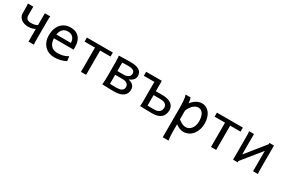

<svg xmlns="http://www.w3.org/2000/svg" viewBox="84 -1597 4278 2925"><g transform="rotate(30 2223.0 -134.5)"><path d="M427.2 -498Q423.3 -477.5 422.9 -439.7Q422.4 -401.9 422.4 -351.6V-146.5Q422.4 -96.2 422.9 -58.3Q423.3 -20.5 427.2 0H332V-222.2Q320.8 -216.3 308.8 -211.2Q296.9 -206.1 282.2 -201.9Q267.6 -197.8 249.3 -195.3Q231 -192.9 207.5 -192.9Q176.3 -192.9 146 -201.7Q115.7 -210.4 92 -227.8Q68.4 -245.1 53.7 -271.2Q39.1 -297.4 39.1 -332V-382.3Q39.1 -407.7 38.6 -429.9Q38.1 -452.1 37.1 -470Q36.1 -487.8 34.2 -498H129.4V-346.7Q129.4 -305.2 152.6 -284.4Q175.8 -263.7 219.7 -263.7Q262.2 -263.7 288.6 -271.5Q314.9 -279.3 332 -290.5V-498Z M642.1 -236.8Q643.6 -193.8 655.5 -162.1Q667.5 -130.4 688.2 -109.6Q709 -88.9 737.1 -78.6Q765.1 -68.4 798.3 -68.4Q845.7 -68.4 891.1 -79.1Q936.5 -89.8 981.4 -117.2L991.2 -36.6Q965.3 -23.4 940.4 -14.2Q915.5 -4.9 890.6 1Q865.7 6.8 840.1 9.5Q814.5 12.2 786.1 12.2Q739.3 12.2 696.8 -4.2Q654.3 -20.5 622.1 -52.5Q589.8 -84.5 570.8 -131.8Q551.8 -179.2 551.8 -241.7Q551.8 -302.2 568.1 -351.3Q584.5 -400.4 614.7 -435.3Q645 -470.2 688.5 -489Q731.9 -507.8 786.1 -507.8Q826.2 -507.8 856.9 -498.3Q887.7 -488.8 910.2 -471.9Q932.6 -455.1 947.8 -432.6Q962.9 -410.2 971.9 -384.3Q981 -358.4 984.9 -330.3Q988.8 -302.2 988.8 -274.9V-255.9Q988.8 -243.7 988.3 -236.8ZM900.9 -305.2Q900.9 -336.4 891.8 -360.6Q882.8 -384.8 866.5 -401.4Q850.1 -418 827.6 -426.3Q805.2 -434.6 778.8 -434.6Q725.1 -434.6 690.9 -403.1Q656.7 -371.6 646 -305.2Z M1528.3 -427.2H1345.2V0H1254.9V-427.2H1071.8V-498H1528.3Z M1728.5 -63.5Q1733.4 -63.5 1745.8 -63Q1758.3 -62.5 1773.9 -62Q1789.6 -61.5 1806.9 -61.3Q1824.2 -61 1838.4 -61Q1865.7 -61 1889.2 -64.9Q1912.6 -68.8 1929.4 -78.1Q1946.3 -87.4 1955.8 -103Q1965.3 -118.7 1965.3 -141.6Q1965.3 -181.2 1936 -201.7Q1906.7 -222.2 1850.6 -222.2H1728.5ZM2053.2 -146.5Q2053.2 -113.8 2041.5 -85.7Q2029.8 -57.6 2004.2 -36.9Q1978.5 -16.1 1937.5 -4.4Q1896.5 7.3 1838.4 7.3Q1812.5 7.3 1781.5 6.6Q1750.5 5.9 1721.2 4.9Q1691.9 3.9 1667.7 2.7Q1643.6 1.5 1630.9 0Q1632.8 -10.3 1634 -26.4Q1635.3 -42.5 1636.2 -63Q1637.2 -83.5 1637.7 -107.2Q1638.2 -130.9 1638.2 -156.2V-341.8Q1638.2 -366.7 1637.7 -391.4Q1637.2 -416 1636.2 -437.3Q1635.3 -458.5 1634 -475.6Q1632.8 -492.7 1630.9 -502.9Q1642.1 -503.4 1667.7 -504.4Q1693.4 -505.4 1724.1 -506.1Q1754.9 -506.8 1785.9 -507.3Q1816.9 -507.8 1838.4 -507.8Q1938 -507.8 1988.3 -475.6Q2038.6 -443.4 2038.6 -376Q2038.6 -354.5 2030.3 -336.7Q2022 -318.8 2008.3 -304.9Q1994.6 -291 1977.8 -280.5Q1960.9 -270 1943.4 -263.7Q1962.9 -258.3 1982.4 -250Q2002 -241.7 2017.8 -228Q2033.7 -214.4 2043.5 -194.6Q2053.2 -174.8 2053.2 -146.5ZM1728.5 -288.1H1835.9Q1865.2 -288.1 1886.7 -294.4Q1908.2 -300.8 1922.6 -311.8Q1937 -322.8 1943.8 -337.4Q1950.7 -352.1 1950.7 -368.7Q1950.7 -404.3 1922.9 -421.9Q1895 -439.5 1833.5 -439.5Q1823.7 -439.5 1808.1 -439.2Q1792.5 -439 1776.6 -438.5Q1760.7 -438 1747.3 -437.7Q1733.9 -437.5 1728.5 -437Z M2514.6 4.9Q2488.8 4.9 2458.7 4.6Q2428.7 4.4 2398.9 3.7Q2369.1 2.9 2342 2.2Q2314.9 1.5 2294.9 0Q2296.9 -10.3 2297.9 -26.4Q2298.8 -42.5 2299.3 -63Q2299.8 -83.5 2299.8 -106.9V-427.2H2114.3V-498H2390.1V-314.9H2507.3Q2559.6 -314.9 2598.4 -304Q2637.2 -293 2663.1 -273.7Q2689 -254.4 2701.9 -227.5Q2714.8 -200.7 2714.8 -168.5Q2714.8 -127.4 2702.6 -95.5Q2690.4 -63.5 2665.5 -41Q2640.6 -18.6 2603 -6.8Q2565.4 4.9 2514.6 4.9ZM2390.1 -63.5Q2402.3 -62.5 2417.2 -62.3Q2432.1 -62 2448 -61.5Q2463.9 -61 2479.5 -61H2509.8Q2564.9 -61 2595.9 -86.9Q2627 -112.8 2627 -161.1Q2627 -185.5 2617.4 -201.9Q2607.9 -218.3 2591.6 -228.3Q2575.2 -238.3 2553.5 -242.4Q2531.7 -246.6 2507.3 -246.6H2390.1Z M2922.4 -127Q2947.3 -109.4 2965.6 -97.9Q2983.9 -86.4 2999 -79.8Q3014.2 -73.2 3028.1 -70.8Q3042 -68.4 3059.1 -68.4Q3085 -68.4 3108.6 -80.6Q3132.3 -92.8 3150.6 -116Q3168.9 -139.2 3179.9 -172.1Q3190.9 -205.1 3190.9 -246.6Q3190.9 -287.1 3183.3 -320.1Q3175.8 -353 3161.1 -376.2Q3146.5 -399.4 3125.7 -412.1Q3105 -424.8 3078.6 -424.8Q3057.6 -424.8 3035.6 -415.5Q3013.7 -406.2 2992.9 -388.2Q2972.2 -370.1 2954.1 -343Q2936 -315.9 2922.4 -280.8ZM2832 -236.8Q2832 -282.2 2831.3 -321Q2830.6 -359.9 2828.1 -392.3Q2825.7 -424.8 2820.8 -451.2Q2815.9 -477.5 2807.6 -498H2895.5Q2900.9 -485.4 2906.2 -462.2Q2911.6 -439 2915 -405.3Q2932.1 -427.7 2952.4 -446.8Q2972.7 -465.8 2995.4 -479.2Q3018.1 -492.7 3043.2 -500.2Q3068.4 -507.8 3095.7 -507.8Q3137.2 -507.8 3171.6 -489.5Q3206.1 -471.2 3230.2 -438.2Q3254.4 -405.3 3267.8 -360.1Q3281.2 -314.9 3281.2 -261.2Q3281.2 -198.7 3263.7 -148.2Q3246.1 -97.7 3216.1 -62Q3186 -26.4 3145.5 -7.1Q3105 12.2 3059.1 12.2Q3039.6 12.2 3022.2 8.3Q3004.9 4.4 2988.5 -2.4Q2972.2 -9.3 2956.1 -19.3Q2939.9 -29.3 2922.4 -41.5V73.2Q2922.4 102.5 2923.1 126.2Q2923.8 149.9 2925.3 169.9Q2926.8 189.9 2929.2 206.8Q2931.6 223.6 2934.6 239.3H2832Z M3815.9 -427.2H3632.8V0H3542.5V-427.2H3359.4V-498H3815.9Z M4011.2 -498V-138.2L4282.2 -474.6V-498H4362.8V-148.9Q4362.8 -98.1 4363.3 -59.3Q4363.8 -20.5 4367.7 0H4282.2V-357.9L4011.2 -23.4V0H3930.7V-349.1Q3930.7 -399.9 3930.2 -438.7Q3929.7 -477.5 3925.8 -498Z"/></g></svg>

Font: Andika Compact
Style: Regular
Weight: 400
Designer: Victor Gaultney, Annie Olsen, Julie Remington, Don Collingsworth, Eric Hays, Becca Hirsbrunner
Foundry: SIL International
Version: Version 5.000 ; LnSpcTght